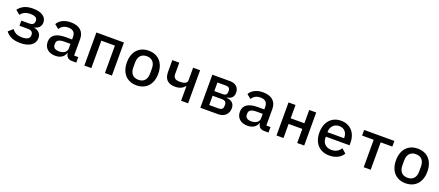

<svg xmlns="http://www.w3.org/2000/svg" viewBox="81 -1666 6438 2816"><g transform="rotate(20 3300.0 -258.0)"><path d="M286 12C431 12 515 -51 515 -147C515 -215 473 -258 405 -269V-273C468 -288 505 -327 505 -388C505 -472 432 -528 293 -528C181 -528 116 -491 67 -427L134 -373C169 -417 212 -441 284 -441C361 -441 392 -415 392 -376V-366C392 -326 367 -303 311 -303H191V-223H322C377 -223 403 -200 403 -157V-147C403 -104 365 -75 285 -75C209 -75 162 -100 127 -148L57 -86C101 -25 174 12 286 12Z M1159 0V-86H1094V-345C1094 -464 1015 -528 884 -528C775 -528 705 -481 676 -425L741 -372C769 -415 807 -443 874 -443C948 -443 985 -408 985 -338V-298H886C733 -298 660 -244 660 -144C660 -47 728 12 833 12C914 12 968 -24 988 -87H993C1000 -35 1029 0 1092 0ZM864 -68C805 -68 770 -91 770 -138V-158C770 -205 809 -229 888 -229H985V-154C985 -103 935 -68 864 -68Z M1285 0H1394V-428H1606V0H1715V-516H1285Z M2100 12C2252 12 2345 -93 2345 -258C2345 -423 2252 -528 2100 -528C1948 -528 1855 -423 1855 -258C1855 -93 1948 12 2100 12ZM2100 -74C2020 -74 1969 -123 1969 -219V-297C1969 -393 2020 -442 2100 -442C2180 -442 2231 -393 2231 -297V-219C2231 -123 2180 -74 2100 -74Z M2795 0H2904V-516H2795V-316C2795 -276 2750 -255 2682 -255C2607 -255 2579 -281 2579 -341V-516H2470V-334C2470 -220 2526 -163 2639 -163C2711 -163 2755 -185 2790 -228H2795Z M3095 0H3375C3475 0 3532 -68 3532 -150C3532 -218 3493 -262 3408 -269V-274C3478 -285 3513 -322 3513 -386C3513 -465 3461 -516 3372 -516H3095ZM3204 -82V-227H3356C3395 -227 3420 -205 3420 -166V-142C3420 -103 3395 -82 3352 -82ZM3204 -300V-434H3342C3378 -434 3401 -413 3401 -378V-356C3401 -321 3378 -300 3342 -300Z M4159 0V-86H4094V-345C4094 -464 4015 -528 3884 -528C3775 -528 3705 -481 3676 -425L3741 -372C3769 -415 3807 -443 3874 -443C3948 -443 3985 -408 3985 -338V-298H3886C3733 -298 3660 -244 3660 -144C3660 -47 3728 12 3833 12C3914 12 3968 -24 3988 -87H3993C4000 -35 4029 0 4092 0ZM3864 -68C3805 -68 3770 -91 3770 -138V-158C3770 -205 3809 -229 3888 -229H3985V-154C3985 -103 3935 -68 3864 -68Z M4284 0H4393V-220H4607V0H4716V-516H4607V-308H4393V-516H4284Z M5111 12C5218 12 5289 -35 5324 -95L5256 -155C5227 -107 5180 -76 5113 -76C5024 -76 4970 -133 4970 -214V-231H5340V-272C5340 -424 5248 -528 5103 -528C4956 -528 4860 -422 4860 -257C4860 -93 4953 12 5111 12ZM5103 -445C5179 -445 5229 -392 5229 -311V-301H4970V-308C4970 -388 5026 -445 5103 -445Z M5645 0H5754V-428H5936V-516H5464V-428H5645Z M6300 12C6452 12 6545 -93 6545 -258C6545 -423 6452 -528 6300 -528C6148 -528 6055 -423 6055 -258C6055 -93 6148 12 6300 12ZM6300 -74C6220 -74 6169 -123 6169 -219V-297C6169 -393 6220 -442 6300 -442C6380 -442 6431 -393 6431 -297V-219C6431 -123 6380 -74 6300 -74Z"/></g></svg>

Font: IBM Mono Medium
Style: Regular
Weight: 500
Monospace: yes
Designer: Mike Abbink, Paul van der Laan, Pieter van Rosmalen
Foundry: Bold Monday
Version: Version 2.3